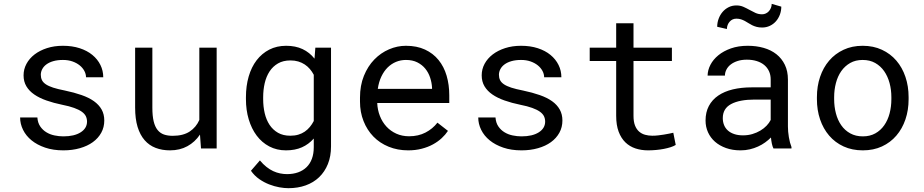

<svg xmlns="http://www.w3.org/2000/svg" viewBox="-20 -778 4841 1006"><path d="M436 -140.1Q436 -156.2 429.7 -169.2Q423.3 -182.1 408.2 -192.9Q393.1 -203.6 368.2 -212.6Q343.3 -221.7 306.2 -229Q260.7 -238.3 223.4 -251.5Q186 -264.6 159.4 -283Q132.8 -301.3 118.2 -325.9Q103.5 -350.6 103.5 -383.3Q103.5 -415.5 118.7 -443.6Q133.8 -471.7 161.1 -492.7Q188.5 -513.7 226.3 -525.9Q264.2 -538.1 309.6 -538.1Q358.4 -538.1 397.5 -525.4Q436.5 -512.7 463.9 -490.2Q491.2 -467.8 506.1 -437.7Q521 -407.7 521 -373H430.7Q430.7 -390.1 421.9 -406.5Q413.1 -422.9 397.5 -435.5Q381.8 -448.2 359.6 -456.1Q337.4 -463.9 309.6 -463.9Q280.8 -463.9 259 -457.5Q237.3 -451.2 222.9 -440.4Q208.5 -429.7 201.2 -415.5Q193.8 -401.4 193.8 -386.2Q193.8 -370.6 199.7 -358.4Q205.6 -346.2 220 -336.4Q234.4 -326.7 258.5 -318.8Q282.7 -311 319.8 -303.7Q368.7 -293.5 407.2 -280Q445.8 -266.6 472.2 -247.8Q498.5 -229 512.5 -204.1Q526.4 -179.2 526.4 -146.5Q526.4 -111.3 510.5 -82.5Q494.6 -53.7 466.3 -33.2Q438 -12.7 398.4 -1.5Q358.9 9.8 312 9.8Q258.3 9.8 216.3 -4.6Q174.3 -19 145.3 -42.7Q116.2 -66.4 100.8 -97.7Q85.4 -128.9 85.4 -162.6H175.8Q177.7 -134.8 190.7 -115.7Q203.6 -96.7 222.9 -85Q242.2 -73.2 265.6 -68.4Q289.1 -63.5 312 -63.5Q369.1 -63.5 402.3 -84.5Q435.5 -105.5 436 -140.1Z M1027.8 -72.8Q1001.5 -33.7 961.9 -12Q922.4 9.8 870.6 9.8Q829.1 9.8 795.4 -3.2Q761.7 -16.1 737.8 -43.5Q713.9 -70.8 700.9 -113Q688 -155.3 688 -214.4V-528.3H778.3V-213.4Q778.3 -170.4 785.2 -142.1Q792 -113.8 805.7 -96.9Q819.3 -80.1 839.1 -73.2Q858.9 -66.4 884.8 -66.4Q939.9 -66.4 973.9 -88.9Q1007.8 -111.3 1024.4 -149.4V-528.3H1115.2V0H1033.2Z M1268.6 -268.6Q1268.6 -327.6 1283 -377.2Q1297.4 -426.8 1324.7 -462.4Q1352.1 -498 1391.1 -518.1Q1430.2 -538.1 1479.5 -538.1Q1528.3 -538.1 1565.2 -520.8Q1602.1 -503.4 1627.9 -470.7L1632.3 -528.3H1714.4V-11.2Q1714.4 41 1698 81.5Q1681.6 122.1 1652.1 150.4Q1622.6 178.7 1581.5 193.4Q1540.5 208 1490.7 208Q1470.2 208 1443.8 203.4Q1417.5 198.7 1390.4 188.2Q1363.3 177.7 1338.1 160.2Q1313 142.6 1294.9 116.7L1341.8 62.5Q1358.4 82.5 1376 96.4Q1393.6 110.4 1411.6 118.7Q1429.7 127 1447.8 130.6Q1465.8 134.3 1483.9 134.3Q1516.1 134.3 1542 125Q1567.9 115.7 1586.2 97.9Q1604.5 80.1 1614.3 53.7Q1624 27.3 1624 -6.8V-52.2Q1597.7 -22 1561.8 -6.1Q1525.9 9.8 1478.5 9.8Q1430.2 9.8 1391.1 -10.7Q1352.1 -31.2 1325 -67.4Q1297.9 -103.5 1283.2 -152.6Q1268.6 -201.7 1268.6 -258.3ZM1358.9 -258.3Q1358.9 -219.7 1366.9 -185.1Q1375 -150.4 1392.3 -124Q1409.7 -97.7 1436.5 -82.3Q1463.4 -66.9 1501 -66.9Q1524.4 -66.9 1543.2 -72.5Q1562 -78.1 1576.9 -88.4Q1591.8 -98.6 1603.5 -112.8Q1615.2 -127 1624 -144V-386.2Q1615.2 -402.8 1603.5 -416.5Q1591.8 -430.2 1576.7 -440.2Q1561.5 -450.2 1543 -455.8Q1524.4 -461.4 1502 -461.4Q1463.9 -461.4 1436.8 -445.8Q1409.7 -430.2 1392.3 -403.6Q1375 -377 1366.9 -342Q1358.9 -307.1 1358.9 -268.6Z M2118.7 9.8Q2063 9.8 2016.4 -9.3Q1969.7 -28.3 1936.5 -62.5Q1903.3 -96.7 1884.8 -143.6Q1866.2 -190.4 1866.2 -245.6V-266.1Q1866.2 -330.1 1886.7 -380.6Q1907.2 -431.2 1941.2 -466.1Q1975.1 -501 2018.3 -519.5Q2061.5 -538.1 2106.9 -538.1Q2164.1 -538.1 2206.8 -518.3Q2249.5 -498.5 2277.8 -463.6Q2306.2 -428.7 2320.1 -381.3Q2334 -334 2334 -278.8V-238.3H1956.5Q1958 -202.1 1970.5 -170.4Q1982.9 -138.7 2004.6 -115Q2026.4 -91.3 2056.6 -77.6Q2086.9 -64 2123.5 -64Q2171.9 -64 2209.5 -83.5Q2247.1 -103 2272 -135.3L2327.1 -92.3Q2314 -72.3 2294.2 -54Q2274.4 -35.6 2248.5 -21.5Q2222.7 -7.3 2189.9 1.2Q2157.2 9.8 2118.7 9.8ZM2106.9 -463.9Q2079.6 -463.9 2055.2 -453.9Q2030.8 -443.8 2011.2 -424.6Q1991.7 -405.3 1978.3 -377.2Q1964.8 -349.1 1959.5 -312.5H2243.7V-319.3Q2242.2 -345.7 2233.6 -371.6Q2225.1 -397.5 2208.5 -418Q2191.9 -438.5 2166.7 -451.2Q2141.6 -463.9 2106.9 -463.9Z M2836.4 -140.1Q2836.4 -156.2 2830.1 -169.2Q2823.7 -182.1 2808.6 -192.9Q2793.5 -203.6 2768.6 -212.6Q2743.7 -221.7 2706.5 -229Q2661.1 -238.3 2623.8 -251.5Q2586.4 -264.6 2559.8 -283Q2533.2 -301.3 2518.6 -325.9Q2503.9 -350.6 2503.9 -383.3Q2503.9 -415.5 2519 -443.6Q2534.2 -471.7 2561.5 -492.7Q2588.9 -513.7 2626.7 -525.9Q2664.6 -538.1 2710 -538.1Q2758.8 -538.1 2797.9 -525.4Q2836.9 -512.7 2864.3 -490.2Q2891.6 -467.8 2906.5 -437.7Q2921.4 -407.7 2921.4 -373H2831.1Q2831.1 -390.1 2822.3 -406.5Q2813.5 -422.9 2797.9 -435.5Q2782.2 -448.2 2760 -456.1Q2737.8 -463.9 2710 -463.9Q2681.2 -463.9 2659.4 -457.5Q2637.7 -451.2 2623.3 -440.4Q2608.9 -429.7 2601.6 -415.5Q2594.2 -401.4 2594.2 -386.2Q2594.2 -370.6 2600.1 -358.4Q2606 -346.2 2620.4 -336.4Q2634.8 -326.7 2658.9 -318.8Q2683.1 -311 2720.2 -303.7Q2769 -293.5 2807.6 -280Q2846.2 -266.6 2872.6 -247.8Q2898.9 -229 2912.8 -204.1Q2926.8 -179.2 2926.8 -146.5Q2926.8 -111.3 2910.9 -82.5Q2895 -53.7 2866.7 -33.2Q2838.4 -12.7 2798.8 -1.5Q2759.3 9.8 2712.4 9.8Q2658.7 9.8 2616.7 -4.6Q2574.7 -19 2545.7 -42.7Q2516.6 -66.4 2501.2 -97.7Q2485.8 -128.9 2485.8 -162.6H2576.2Q2578.1 -134.8 2591.1 -115.7Q2604 -96.7 2623.3 -85Q2642.6 -73.2 2666 -68.4Q2689.5 -63.5 2712.4 -63.5Q2769.5 -63.5 2802.7 -84.5Q2835.9 -105.5 2836.4 -140.1Z M3299.3 -656.2V-528.3H3500.5V-458.5H3299.3V-171.4Q3299.3 -140.6 3307.1 -120.6Q3314.9 -100.6 3328.6 -88.6Q3342.3 -76.7 3360.1 -71.8Q3377.9 -66.9 3397.9 -66.9Q3412.6 -66.9 3428.2 -68.6Q3443.8 -70.3 3458.7 -72.8Q3473.6 -75.2 3486.6 -77.9Q3499.5 -80.6 3507.8 -82.5L3520.5 -18.6Q3509.3 -11.7 3493.2 -6.6Q3477.1 -1.5 3458 2.2Q3439 5.9 3417.7 7.8Q3396.5 9.8 3375.5 9.8Q3340.3 9.8 3309.8 -0.2Q3279.3 -10.3 3256.8 -32Q3234.4 -53.7 3221.4 -88.1Q3208.5 -122.6 3208.5 -171.4V-458.5H3069.8V-528.3H3208.5V-656.2Z M4032.7 0Q4027.3 -10.3 4024.2 -25.6Q4021 -41 4019.5 -57.6Q4005.9 -43.9 3989 -31.7Q3972.2 -19.5 3951.9 -10.3Q3931.6 -1 3908.7 4.4Q3885.7 9.8 3859.9 9.8Q3817.9 9.8 3783.9 -2.4Q3750 -14.6 3726.3 -35.4Q3702.6 -56.2 3689.7 -84.7Q3676.8 -113.3 3676.8 -146.5Q3676.8 -189.9 3694.1 -222.7Q3711.4 -255.4 3743.2 -277.1Q3774.9 -298.8 3819.6 -309.6Q3864.3 -320.3 3919.4 -320.3H4018.1V-361.8Q4018.1 -385.7 4009.3 -404.8Q4000.5 -423.8 3984.4 -437.3Q3968.3 -450.7 3945.1 -458Q3921.9 -465.3 3893.1 -465.3Q3866.2 -465.3 3845 -458.5Q3823.7 -451.7 3809.1 -440.4Q3794.4 -429.2 3786.4 -413.8Q3778.3 -398.4 3778.3 -381.8H3687.5Q3688 -410.6 3702.4 -438.5Q3716.8 -466.3 3743.9 -488.5Q3771 -510.7 3809.8 -524.4Q3848.6 -538.1 3897.9 -538.1Q3942.9 -538.1 3981.4 -527.1Q4020 -516.1 4048.1 -493.9Q4076.2 -471.7 4092.3 -438.5Q4108.4 -405.3 4108.4 -360.8V-115.2Q4108.4 -88.9 4113.3 -59.3Q4118.2 -29.8 4127 -7.8V0ZM3873 -68.8Q3899.4 -68.8 3922.4 -75.7Q3945.3 -82.5 3964.1 -93.8Q3982.9 -105 3996.6 -119.4Q4010.3 -133.8 4018.1 -149.4V-256.3H3934.1Q3855 -256.3 3811 -232.9Q3767.1 -209.5 3767.1 -159.2Q3767.1 -139.6 3773.7 -123Q3780.3 -106.4 3793.5 -94.5Q3806.6 -82.5 3826.7 -75.7Q3846.7 -68.8 3873 -68.8ZM4073.7 -743.2Q4073.7 -721.2 4066.2 -701.2Q4058.6 -681.2 4045.4 -666.3Q4032.2 -651.4 4013.7 -642.6Q3995.1 -633.8 3973.1 -633.8Q3957 -633.8 3944.3 -637.2Q3931.6 -640.6 3921.1 -645.8Q3910.6 -650.9 3901.4 -657Q3892.1 -663.1 3882.6 -668.2Q3873 -673.3 3862.3 -676.8Q3851.6 -680.2 3838.4 -680.2Q3816.9 -680.2 3803 -664.3Q3789.1 -648.4 3788.6 -626L3737.8 -637.7Q3737.8 -659.7 3745.4 -679.9Q3752.9 -700.2 3766.1 -715.6Q3779.3 -731 3797.6 -740.2Q3815.9 -749.5 3838.4 -749.5Q3858.9 -749.5 3875.2 -742.2Q3891.6 -734.9 3907 -726.3Q3922.4 -717.8 3938.2 -710.4Q3954.1 -703.1 3973.1 -703.1Q3983.4 -703.1 3992.7 -707.5Q4002 -711.9 4008.5 -719.2Q4015.1 -726.6 4019.3 -736.6Q4023.4 -746.6 4023.4 -757.8Z M4260.3 -269Q4260.3 -326.2 4276.9 -375.2Q4293.5 -424.3 4324.5 -460.4Q4355.5 -496.6 4399.9 -517.3Q4444.3 -538.1 4500 -538.1Q4556.2 -538.1 4600.8 -517.3Q4645.5 -496.6 4676.5 -460.4Q4707.5 -424.3 4724.1 -375.2Q4740.7 -326.2 4740.7 -269V-258.3Q4740.7 -201.2 4724.1 -152.3Q4707.5 -103.5 4676.5 -67.4Q4645.5 -31.2 4601.1 -10.7Q4556.6 9.8 4501 9.8Q4444.8 9.8 4400.1 -10.7Q4355.5 -31.2 4324.5 -67.4Q4293.5 -103.5 4276.9 -152.3Q4260.3 -201.2 4260.3 -258.3ZM4350.6 -258.3Q4350.6 -219.2 4359.9 -183.8Q4369.1 -148.4 4387.9 -121.6Q4406.7 -94.7 4435.1 -79.1Q4463.4 -63.5 4501 -63.5Q4538.1 -63.5 4566.2 -79.1Q4594.2 -94.7 4613 -121.6Q4631.8 -148.4 4641.1 -183.8Q4650.4 -219.2 4650.4 -258.3V-269Q4650.4 -307.6 4640.9 -343Q4631.3 -378.4 4612.5 -405.3Q4593.8 -432.1 4565.7 -448Q4537.6 -463.9 4500 -463.9Q4462.4 -463.9 4434.6 -448Q4406.7 -432.1 4387.9 -405.3Q4369.1 -378.4 4359.9 -343Q4350.6 -307.6 4350.6 -269Z"/></svg>

Font: Roboto Mono
Style: Regular
Weight: 400
Designer: Google
Version: Version 2.000985; 2015; ttfautohint (v1.3)